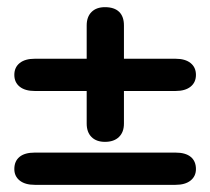

<svg xmlns="http://www.w3.org/2000/svg" viewBox="-20 -516 587 536"><path d="M20 -307Q20 -328 35 -340Q50 -352 77 -352H222V-445Q222 -469 235.5 -482.5Q249 -496 273 -496Q299 -496 312.5 -483Q326 -470 326 -445V-352H470Q497 -352 512 -340Q527 -328 527 -307Q527 -286 512 -274Q497 -262 470 -262H326V-171Q326 -147 312 -133.5Q298 -120 273 -120Q249 -120 235.5 -133.5Q222 -147 222 -171V-262H77Q50 -262 35 -274Q20 -286 20 -307ZM527 -44Q527 -24 512 -12Q497 0 470 0H77Q50 0 35 -12Q20 -24 20 -44Q20 -66 34.5 -78Q49 -90 77 -90H470Q498 -90 512.5 -78Q527 -66 527 -44Z"/></svg>

Font: Kodchasan SemiBold
Style: Regular
Weight: 600
Version: Version 1.000; ttfautohint (v1.6)